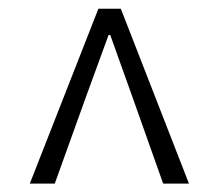

<svg xmlns="http://www.w3.org/2000/svg" viewBox="-20 -780 504 443"><path d="M207 -759.8H258.8L416 -356.4H356.4L286.1 -554.7L234.4 -699.2H230.5L177.7 -554.7L106.4 -356.4H48.8Z"/></svg>

Font: Reddit Sans Fudge Light
Style: Regular
Weight: 300
Designer: Stephen Hutchings
Foundry: Reddit
Version: Version 1.013